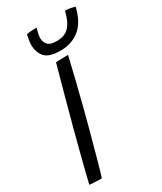

<svg xmlns="http://www.w3.org/2000/svg" viewBox="-218 -950 866 1029"><g transform="rotate(-30 215.0 -435.5)"><path d="M92 3Q83.5 3 69.2 2.8Q55 2.5 40.2 1.5Q25.5 0.5 16.5 -0.5Q23 -28.5 32.8 -67.5Q42.5 -106.5 53.8 -150.2Q65 -194 76.2 -236.8Q87.5 -279.5 97 -316Q115 -384 139 -471.5Q163 -559 190.5 -658.5Q195 -659 204.2 -659.2Q213.5 -659.5 225 -659.8Q236.5 -660 247.2 -660.2Q258 -660.5 266 -660.5Q251 -596.5 234.5 -529Q218 -461.5 202.2 -399Q186.5 -336.5 173 -287Q167.5 -266 158.5 -233.2Q149.5 -200.5 139.5 -163.8Q129.5 -127 120 -92.5Q110.5 -58 103 -32.2Q95.5 -6.5 92 3ZM430.5 -863.5Q410 -777 361 -738.5Q312 -700 245 -700Q173.5 -700 147.5 -729.2Q121.5 -758.5 121.5 -806Q121.5 -817.5 124.5 -835.2Q127.5 -853 130.5 -866Q140 -868.5 150.8 -869.5Q161.5 -870.5 172.8 -871Q184 -871.5 193 -871.5Q189 -858.5 185.2 -841.8Q181.5 -825 181.5 -811.5Q181.5 -789 196 -771.8Q210.5 -754.5 252 -754.5Q301 -754.5 328.2 -783.2Q355.5 -812 370.5 -874Q388.5 -874 404.8 -870.5Q421 -867 430.5 -863.5Z"/></g></svg>

Font: Grandstander Thin Light
Style: Italic
Weight: 300
Italic angle: -15°
Version: Version 1.200